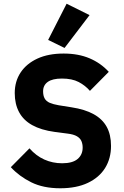

<svg xmlns="http://www.w3.org/2000/svg" viewBox="-20 -997 664 1029"><path d="M303 12Q212 12 147.5 -20Q83 -52 38 -101L138 -202Q173 -162 217.5 -142Q262 -122 313 -122Q369 -122 396 -145Q423 -168 423 -206Q423 -225 416.5 -240.5Q410 -256 392.5 -266.5Q375 -277 342 -281L273 -290Q200 -300 152.5 -326.5Q105 -353 82 -396.5Q59 -440 59 -498Q59 -561 90.5 -608.5Q122 -656 180.5 -683Q239 -710 321 -710Q400 -710 460 -684.5Q520 -659 563 -612L462 -510Q437 -539 401.5 -557.5Q366 -576 312 -576Q261 -576 236 -558Q211 -540 211 -508Q211 -484 219.5 -469Q228 -454 246.5 -446Q265 -438 294 -433L363 -422Q435 -411 482 -385Q529 -359 552 -317Q575 -275 575 -215Q575 -148 543.5 -97Q512 -46 451 -17Q390 12 303 12ZM460 -916 326 -740 238 -783 337 -977Z"/></svg>

Font: IBM Plex Sans
Style: Bold
Weight: 700
Designer: Mike Abbink, Paul van der Laan, Pieter van Rosmalen
Foundry: Bold Monday
Version: Version 3.201